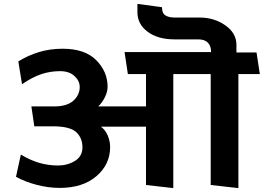

<svg xmlns="http://www.w3.org/2000/svg" viewBox="-20 -949 1353 985"><path d="M729 0V-299H498Q521 -282 533 -253Q545 -224 545 -195Q545 -105 474.5 -45Q404 15 287 15Q227 15 167 -1Q107 -17 62 -42L87 -156Q137 -126 183 -113Q229 -100 278 -100Q326 -100 364.5 -123.5Q403 -147 403 -193Q403 -242 370.5 -271.5Q338 -301 251 -301H156L141 -403H257Q324 -403 356.5 -432.5Q389 -462 389 -503Q389 -534 362 -559Q335 -584 288 -584Q239 -584 193 -569Q147 -554 93 -517L74 -634Q124 -665 180.5 -682Q237 -699 301 -699Q416 -699 474 -640Q532 -581 532 -504Q532 -478 518 -450Q504 -422 484 -403H729V-569H636L619 -682H1063Q1063 -713 1046.5 -730Q1030 -747 997 -747H875Q790 -747 737.5 -786Q685 -825 685 -886V-929L811 -912Q811 -881 828.5 -870Q846 -859 876 -859H1004Q1079 -859 1136 -819Q1193 -779 1193 -719V-680H1296L1313 -569H1203V16L1061 0V-569H869V16Z"/></svg>

Font: Palanquin Dark
Style: Regular
Weight: 400
Designer: Pria Ravichandran
Version: Version 1.001